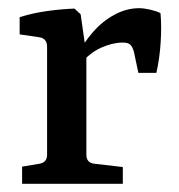

<svg xmlns="http://www.w3.org/2000/svg" viewBox="-20 -449 437 469"><path d="M169 -315Q184 -344 207 -370.5Q230 -397 259.5 -413Q289 -429 320 -429Q331 -429 346.5 -425.5Q362 -422 372 -417Q375 -387 372.5 -346.5Q370 -306 362 -271H318L307 -323Q303 -336 297.5 -340.5Q292 -345 280 -345Q255 -345 227 -332.5Q199 -320 176 -292ZM191 -316V-71Q191 -51 211 -49L280 -41V0H34V-42L76 -49Q95 -52 95 -71V-335Q95 -355 76 -358L28 -365V-407Q59 -417 95 -422Q131 -427 162 -428L177 -414Z"/></svg>

Font: Yrsa Medium
Style: Regular
Weight: 500
Designer: Anna Giedrys (Yrsa+Rasa design), David Brezina (Yrsa art-direction, Rasa art-direction, design)
Foundry: Rosetta Type Foundry
Version: Version 2.004